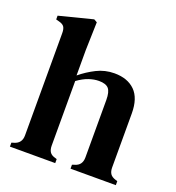

<svg xmlns="http://www.w3.org/2000/svg" viewBox="-128 -805 832 908"><g transform="rotate(20 287.5 -351.0)"><path d="M23 0V-20L36 -24Q72 -35 72 -74V-589Q72 -610 65 -620.5Q58 -631 38 -636L23 -640V-659L192 -702L208 -693L204 -552V-424Q239 -453 280.5 -474Q322 -495 370 -495Q436 -495 473.5 -458Q511 -421 511 -344V-73Q511 -53 519 -41Q527 -29 547 -23L556 -20V0H328V-20L340 -24Q376 -34 376 -74V-363Q376 -404 362 -420Q348 -436 313 -436Q289 -436 262.5 -427Q236 -418 207 -397V-72Q207 -52 215 -40Q223 -28 242 -23L251 -20V0Z"/></g></svg>

Font: DeepMind Serif Text
Style: Regular
Weight: 400
Designer: Frank Grießhammer / Modifications: Colophon Foundry
Foundry: Colophon Foundry
Version: Version 5.003; ttfautohint (v1.8.2)